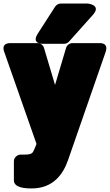

<svg xmlns="http://www.w3.org/2000/svg" viewBox="-58 -808 618 1078"><path d="M120 250C241 250 297 169 324 91L535 -516C554 -571 500 -566 500 -566H349C333 -566 318 -555 313 -539L251 -331L189 -539C185 -554 170 -566 153 -566H1C-57 -566 -34 -516 -34 -516L147 0L136 27C126 51 123 60 79 60H58C42 60 20 74 20 97V204C20 246 81 250 120 250ZM283 -788C271 -788 258 -781 251 -770L154 -619C115 -558 186 -562 186 -562H301C311 -562 322 -566 329 -574L464 -725C513 -780 436 -788 436 -788Z"/></svg>

Font: Asimov Print
Style: E
Weight: 500
Designer: Google
Version: Version 2.000980; 2014